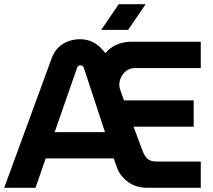

<svg xmlns="http://www.w3.org/2000/svg" viewBox="-20 -900 1022 920"><path d="M0 0 228 -622Q245 -667 281.5 -689.5Q318 -712 364 -712Q400 -712 428.5 -696.5Q457 -681 482 -649L485 -645Q500 -664 520 -676Q540 -688 563 -694Q586 -700 610 -700H942V-574H629Q599 -574 580 -556.5Q561 -539 554.5 -515Q548 -491 556 -470L574 -419H908V-293H620L662 -180Q672 -152 687 -139Q702 -126 730 -126H942V0H688Q631 0 592.5 -29Q554 -58 540 -98L525 -141H199L150 0ZM242 -267H483L382 -574Q380 -581 375.5 -584Q371 -587 365 -587Q359 -587 355 -583.5Q351 -580 349 -574ZM465 -757 549 -880H678L594 -757Z"/></svg>

Font: MuseoModerno Thin SemiBold
Style: Regular
Weight: 600
Version: Version 1.003